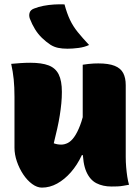

<svg xmlns="http://www.w3.org/2000/svg" viewBox="-20 -842 640 875"><path d="M118 -556Q170 -556 201.5 -544Q233 -532 247.5 -503Q262 -474 262 -423Q262 -397 259.5 -371Q257 -345 252.5 -316.5Q248 -288 241 -256.5Q234 -225 225 -189Q233 -186 241.5 -184.5Q250 -183 259 -183Q274 -183 289 -190.5Q304 -198 318 -217.5Q332 -237 345 -270.5Q358 -304 368 -356L366 -135H353Q332 -90 303 -57Q274 -24 240.5 -5.5Q207 13 171 13Q149 13 126.5 -3.5Q104 -20 86 -47Q68 -74 57 -106Q46 -138 46 -169Q46 -208 46 -246.5Q46 -285 46 -324Q46 -363 46 -401Q46 -445 42.5 -480Q39 -515 31 -551Q52 -553 74 -554.5Q96 -556 118 -556ZM428 -553Q475 -553 502.5 -542Q530 -531 541.5 -509Q553 -487 553 -454Q553 -397 553 -342.5Q553 -288 553 -234Q553 -180 553 -127Q553 -103 555 -80Q557 -57 560 -37Q563 -17 568 0Q556 2 542.5 4.5Q529 7 515.5 7.5Q502 8 488 8Q449 8 419.5 -7Q390 -22 373.5 -59.5Q357 -97 357 -162Q357 -216 357 -280Q357 -344 357 -412Q357 -480 357 -547Q370 -549 382.5 -550.5Q395 -552 406.5 -552.5Q418 -553 428 -553ZM274 -822Q285 -781 299 -751.5Q313 -722 334.5 -695.5Q356 -669 386 -637Q365 -627 337.5 -623.5Q310 -620 288 -620Q263 -620 244.5 -624Q226 -628 210 -638Q189 -652 171 -669.5Q153 -687 139.5 -709Q126 -731 116 -757Q111 -771 115 -784Q119 -797 135 -803Q155 -811 178.5 -815.5Q202 -820 226.5 -821.5Q251 -823 274 -822Z"/></svg>

Font: Recursive Casual Black
Style: Regular
Weight: 900
Version: Version 1.047